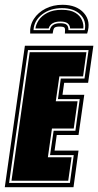

<svg xmlns="http://www.w3.org/2000/svg" viewBox="-46 -782 410 802"><path d="M215 -762Q274 -762 304.5 -727.5Q335 -693 318 -642H225Q227 -660 224 -665.5Q221 -671 203 -671Q185 -671 180.5 -665Q176 -659 174 -642H80Q78 -676 95.5 -703Q113 -730 144.5 -746Q176 -762 215 -762ZM213 -748Q164 -748 130 -722Q96 -696 94 -656H162Q168 -685 205 -685Q225 -685 232.5 -678.5Q240 -672 240 -656H308Q316 -696 289 -722Q262 -748 213 -748ZM212 -741Q249 -741 269 -728.5Q289 -716 296.5 -698Q304 -680 302 -663H247Q246 -677 236.5 -684.5Q227 -692 206 -692Q166 -692 157 -663H102Q104 -680 116 -698Q128 -716 152 -728.5Q176 -741 212 -741ZM-26 0 58 -591H344L322 -436H222L215 -386H306L282 -218H191L182 -153H282L261 0ZM-8 -18H246L262 -134H163L178 -236H269L287 -368H196L208 -454H307L324 -573H71ZM2 -27 78 -564H315L301 -463H202L187 -359H278L262 -245H171L154 -125H253L239 -27Z"/></svg>

Font: Alumni Sans Collegiate One
Style: Italic
Weight: 400
Italic angle: -8°
Designer: Robert E. Leuschke
Foundry: Robert E. Leuschke
Version: Version 1.100